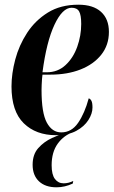

<svg xmlns="http://www.w3.org/2000/svg" viewBox="-20 -566 484 818"><path d="M219 10Q133 10 81 -41Q29 -92 29 -198Q29 -252 45 -312.5Q61 -373 95.5 -426Q130 -479 184 -512.5Q238 -546 314 -546Q377 -546 410.5 -515.5Q444 -485 444 -430Q444 -374 411.5 -333Q379 -292 323 -270Q267 -248 195 -248H161Q160 -243 159 -230Q158 -217 157.5 -203.5Q157 -190 157 -182Q157 -85 179.5 -43.5Q202 -2 241 -2Q285 -2 313 -43Q341 -84 358 -147Q365 -145 369.5 -136.5Q374 -128 374 -108Q374 -82 356.5 -54.5Q339 -27 305 -8.5Q271 10 219 10ZM179 -258Q226 -258 259 -288.5Q292 -319 309 -366.5Q326 -414 326 -464Q326 -502 317 -517.5Q308 -533 285 -533Q246 -533 212 -460.5Q178 -388 161 -258ZM221 232Q173 232 146 206.5Q119 181 119 136Q119 92 143 65Q167 38 201.5 22Q236 6 268 -4H294Q252 10 226 46Q200 82 200 138Q200 178 214 196.5Q228 215 251 215Q272 215 292 205L290 216Q256 232 221 232Z"/></svg>

Font: Noto Serif Display ExtraCondensed
Style: Bold Italic
Weight: 700
Width: 2
Italic angle: -12°
Designer: Monotype Design Team
Foundry: Monotype Imaging Inc.
Version: Version 2.009